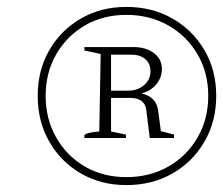

<svg xmlns="http://www.w3.org/2000/svg" viewBox="-20 -745 645 555"><path d="M345 -210Q272 -210 214 -243.5Q156 -277 122.5 -335.5Q89 -394 89 -468Q89 -542 122.5 -600Q156 -658 214 -691.5Q272 -725 345 -725Q420 -725 478.5 -691.5Q537 -658 571 -600Q605 -542 605 -468Q605 -394 571 -335.5Q537 -277 478.5 -243.5Q420 -210 345 -210ZM345 -233Q413 -233 466.5 -263.5Q520 -294 551 -347.5Q582 -401 582 -468Q582 -535 551 -588Q520 -641 466.5 -671.5Q413 -702 345 -702Q278 -702 225.5 -671.5Q173 -641 142.5 -588Q112 -535 112 -468Q112 -401 142.5 -347.5Q173 -294 225.5 -263.5Q278 -233 345 -233ZM224 -346V-355Q229 -359 238 -361Q247 -363 267 -365L271 -589L224 -599V-609H365Q402 -609 425 -591.5Q448 -574 448 -546Q448 -521 432 -501.5Q416 -482 389 -475Q432 -465 437 -426L445 -366L483 -356V-346H413L403 -426Q399 -462 356 -462H301V-365L344 -356V-346ZM360 -587H301V-483H350Q378 -483 396.5 -499Q415 -515 415 -539Q415 -561 400 -574Q385 -587 360 -587Z"/></svg>

Font: Piazzolla SC Thin
Style: Italic
Weight: 100
Italic angle: -11.3°
Designer: Juan Pablo del Peral
Foundry: Huerta Tipografica
Version: Version 1.330